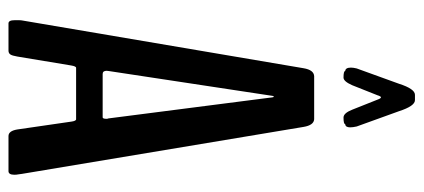

<svg xmlns="http://www.w3.org/2000/svg" viewBox="-286 -688 974 441"><g transform="rotate(90 200.5 -467.0)"><path d="M157.7 -769.5Q142.6 -769.5 142.6 -773.4Q134.8 -773.9 134.8 -786.6Q134.8 -792 136.7 -799.8L171.9 -897Q183.6 -933.6 197.3 -933.6H209.5Q223.1 -933.6 234.9 -897L270 -799.8Q272 -791 272 -784.7Q272 -773.9 264.6 -773.4Q264.6 -769.5 249.5 -769.5Q239.3 -769.5 231.4 -789.6L208.5 -847.2Q205.6 -855.5 203.1 -855.5Q200.7 -855.5 198.2 -847.2L175.3 -789.6Q166.5 -769.5 157.7 -769.5ZM33.2 0Q25.9 0 25.9 -14.2V-22.5Q25.9 -28.8 26.4 -30.8L136.2 -677.7Q140.1 -701.2 154.3 -702.1H253.4Q267.1 -701.2 271 -677.7L378.9 -30.8Q378.9 -29.3 379.6 -25.4Q380.4 -21.5 380.6 -18.6Q380.9 -15.6 380.9 -13.7Q380.9 0 372.6 0H292Q280.3 0 276.9 -20L258.8 -144.5Q257.3 -155.3 253.4 -155.3H135.3Q131.8 -155.3 129.9 -144L109.4 -20.5Q107.4 -8.3 104.5 -4.2Q101.6 0 95.7 0ZM149.4 -216.3H249Q252.4 -216.3 252.4 -225.1Q252.4 -228 251.5 -229.5L203.1 -606Q202.6 -609.4 201.7 -609.4Q200.2 -609.4 199.7 -606.4L142.6 -230Q142.1 -226.6 142.1 -225.6Q142.1 -216.3 149.4 -216.3Z"/></g></svg>

Font: BenchNine
Style: Bold
Weight: 700
Version: Version 1 ; ttfautohint (v0.92.18-e454-dirty) -l 8 -r 50 -G 